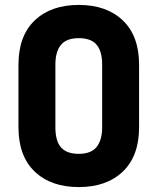

<svg xmlns="http://www.w3.org/2000/svg" viewBox="-20 -740 640 780"><path d="M300 -720Q413 -720 479 -657Q545 -594 545 -477V-223Q545 -106 479 -43Q413 20 300 20Q187 20 121 -43Q55 -106 55 -223V-477Q55 -594 121 -657Q187 -720 300 -720ZM205 -223Q205 -195 211 -173.5Q217 -152 231 -138Q254 -115 300 -115Q350 -115 372.5 -143Q395 -171 395 -223V-477Q395 -536 369 -562Q346 -585 300 -585Q250 -585 227.5 -557.5Q205 -530 205 -477Z"/></svg>

Font: Recursive Mn Lnr St XBd
Style: Regular
Weight: 800
Monospace: yes
Version: Version 1.079;hotconv 1.0.112;makeotfexe 2.5.65598; ttfautoh